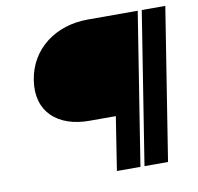

<svg xmlns="http://www.w3.org/2000/svg" viewBox="-70 -653 771 747"><g transform="rotate(-10 315.0 -280.0)"><path d="M76 -385C56 -260 139 -191 261 -191H366L333 20H426L521 -580H323C198 -580 95 -506 76 -385ZM442 20H535L630 -580H537Z"/></g></svg>

Font: Charger Sport
Style: BdNrwObl
Weight: 700
Designer: Jasper
Foundry: Cannot Into Space Fonts
Version: Version 1.1